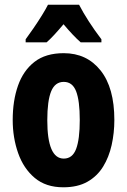

<svg xmlns="http://www.w3.org/2000/svg" viewBox="-20 -786 541 816"><path d="M466 -276Q466 -221 454.5 -169.5Q443 -118 418 -77.5Q393 -37 351.5 -13.5Q310 10 249 10Q175 10 127.5 -30Q80 -70 57 -135.5Q34 -201 34 -276Q34 -358 56.5 -422Q79 -486 126.5 -523Q174 -560 251 -560Q349 -560 407.5 -486.5Q466 -413 466 -276ZM181 -275Q181 -112 251 -112Q288 -112 303.5 -153Q319 -194 319 -276Q319 -358 303.5 -398Q288 -438 251 -438Q214 -438 197.5 -398Q181 -358 181 -275ZM316 -766Q333 -733 357.5 -695Q382 -657 411 -619V-606H323Q307 -620 289 -639Q271 -658 250 -683Q229 -658 210.5 -638Q192 -618 178 -606H89V-619Q103 -638 122 -665.5Q141 -693 158 -720.5Q175 -748 184 -766Z"/></svg>

Font: Noto Sans Myanmar UI ExtraCondensed ExtraBold
Style: Regular
Weight: 800
Width: 2
Designer: Monotype Design Team
Foundry: Monotype Imaging Inc.
Version: Version 2.103; ttfautohint (v1.8.4.7-5d5b)